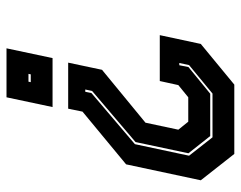

<svg xmlns="http://www.w3.org/2000/svg" viewBox="-95 -645 740 590"><g transform="rotate(-90 275.0 -350.0)"><path d="M377.5 -510.5 355.5 -406.5 193 -273 171.5 -172 196 -141.5H271L308.5 -172L321 -229H462L435 -103L310 0H97L16 -103L65 -332.5L227 -466.5L236 -510.5ZM295 -458H288L284 -439L127 -305.5L91.5 -139L148 -67H282.5L370 -139L376.5 -169H369.5L364 -141L282 -74H152L99 -141L133.5 -303.5L290.5 -437ZM421.5 -700 391.5 -558.5H241L271 -700ZM343 -632.5H319L317.5 -625.5H341.5Z"/></g></svg>

Font: Tourney Expanded ExtraBold
Style: Italic
Weight: 800
Width: 7
Italic angle: -12°
Designer: Tyler Finck
Foundry: Etcetera Type Co
Version: Version 1.010; ttfautohint (v1.8.3)